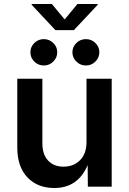

<svg xmlns="http://www.w3.org/2000/svg" viewBox="-20 -944 652 971"><path d="M254.4 6.8Q169.9 6.8 118.7 -46.9Q67.4 -100.6 67.4 -198.7V-545.9H194.3V-218.3Q194.3 -163.6 222.9 -132.3Q251.5 -101.1 301.3 -101.1Q352.1 -101.1 384.8 -133.8Q417.5 -166.5 417.5 -226.1V-545.9H544.9V0H424.3L423.3 -109.4Q374.5 6.8 254.4 6.8ZM242.2 -923.8 307.1 -845.7 371.6 -923.8H474.1V-919.9L353.5 -791.5H260.3L140.1 -919.9V-923.8ZM201.7 -612.8Q173.3 -612.8 153.6 -632.6Q133.8 -652.3 133.8 -679.7Q133.8 -707 153.6 -726.6Q173.3 -746.1 201.7 -746.1Q229.5 -746.1 249.5 -726.6Q269.5 -707 269.5 -679.7Q269.5 -652.3 249.5 -632.6Q229.5 -612.8 201.7 -612.8ZM414.6 -612.8Q386.2 -612.8 366.2 -632.6Q346.2 -652.3 346.2 -679.7Q346.2 -707 366.2 -726.6Q386.2 -746.1 414.6 -746.1Q442.4 -746.1 462.4 -726.6Q482.4 -707 482.4 -679.7Q482.4 -652.3 462.4 -632.6Q442.4 -612.8 414.6 -612.8Z"/></svg>

Font: Inter-SemiBold
Style: Regular
Weight: 600
Designer: Rasmus Andersson
Foundry: rsms
Version: Version 4.000;git-a52131595